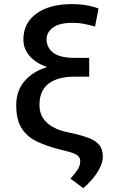

<svg xmlns="http://www.w3.org/2000/svg" viewBox="-20 -742 591 954"><path d="M469.5 -699.6 452.4 -610.1Q422.2 -618.6 396.7 -623.6Q371.1 -628.6 341.6 -628.6Q273.8 -628.6 242.5 -604.6Q211.3 -580.6 211.3 -547.6Q211.3 -506.4 244 -480.5Q276.6 -454.5 351.6 -454.5H423.3V-361.2H353Q266.7 -361.2 221.4 -326.5Q176.1 -291.9 176.1 -220.2Q176.1 -181.5 194.1 -154.8Q212 -128.2 240.8 -112Q269.5 -95.9 302.2 -88.1L355.8 -76Q396 -66.4 426.5 -54.2Q457 -41.9 474.1 -20.4Q491.1 1.1 490.8 39.1Q490.1 66.1 474.4 95.5Q458.8 125 436.4 150.7Q414.1 176.5 393.5 192.8L330.3 145.6Q353.7 119.3 366.1 100.1Q378.6 81 378.6 57.9Q378.6 40.1 363.3 29.1Q348 18.1 311.4 9.2L282.7 2.1Q215.6 -14.6 165.7 -37.8Q115.8 -61.1 88.2 -103.3Q60.7 -145.6 60.7 -218.8Q60.7 -290.8 101.6 -338.6Q142.4 -386.4 213.4 -408.7Q158.7 -428.3 127.5 -463.6Q96.2 -498.9 96.2 -545.5Q96.2 -628.2 161.6 -674.9Q226.9 -721.6 336.3 -721.6Q375.7 -721.6 409.8 -715.7Q443.9 -709.9 469.5 -699.6Z"/></svg>

Font: Inter UI Medium
Style: Regular
Weight: 500
Designer: Rasmus Andersson
Foundry: rsms
Version: 3.2;8d6f07862